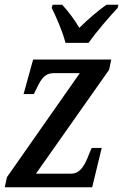

<svg xmlns="http://www.w3.org/2000/svg" viewBox="-20 -786 517 806"><path d="M255 -606H352C386 -655 439 -715 474 -753L477 -766H427C393 -743 346 -702 313 -669C294 -702 264 -742 241 -766H201L197 -753C216 -715 243 -653 255 -606ZM0 0H367L407 -165H365L355 -142C338 -97 319 -57 279 -57H131L438 -493L447 -536H119L79 -391H122L124 -395C150 -449 162 -479 208 -479H315L9 -42Z"/></svg>

Font: Noto Serif Condensed Medium
Style: Italic
Weight: 500
Width: 3
Italic angle: -12°
Designer: Monotype Design Team
Foundry: Monotype Imaging Inc.
Version: Version 2.013